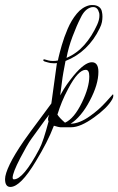

<svg xmlns="http://www.w3.org/2000/svg" viewBox="-122 -482 468 759"><path d="M-81 257Q-102 257 -102 226Q-102 206 -83.5 167.5Q-65 129 -27 74Q-1 37 27 0Q55 -37 81 -73L103 -233Q101 -232 96 -232Q91 -232 89 -232Q77 -232 68 -235Q59 -238 54 -239Q49 -242 49 -243Q49 -249 55 -247Q61 -245 69.5 -243Q78 -241 88 -241Q93 -241 98 -241.5Q103 -242 107 -243L109 -253Q113 -271 122 -302.5Q131 -334 145.5 -368Q160 -402 181.5 -428Q203 -454 231 -461Q234 -462 238 -462Q242 -462 245 -462Q259 -462 269 -455Q279 -448 281 -435Q282 -431 282.5 -426Q283 -421 283 -416Q283 -406 281 -395Q279 -384 272 -370Q250 -324 215.5 -291Q181 -258 137 -241Q132 -215 128.5 -195.5Q125 -176 122.5 -155Q120 -134 116 -105Q130 -131 143 -149Q156 -167 169 -183Q213 -236 241 -236Q267 -236 267 -198Q267 -173 258.5 -144.5Q250 -116 233 -84Q217 -53 197 -29Q177 -5 157 7Q192 7 235 -24Q269 -48 297 -79L324 -109Q326 -109 326 -104Q326 -97 322 -90Q312 -72 293 -53.5Q274 -35 250 -18Q196 21 160 21H116Q111 21 91 15Q78 49 60.5 83Q43 117 20 155Q-41 257 -81 257ZM141 -253Q182 -271 211.5 -304.5Q241 -338 262 -384Q271 -404 271 -420Q271 -428 270 -431Q264 -454 247 -454Q241 -454 238 -453Q213 -446 197 -412Q181 -381 164.5 -337Q148 -293 141 -253ZM135 3Q171 -13 202 -77Q231 -137 231 -180Q231 -206 217 -206Q187 -206 148 -132Q133 -104 123 -79.5Q113 -55 105 -29Q113 -16 135 3ZM-67 227Q-30 227 33 108Q42 91 51 63.5Q60 36 70 -2Q68 -6 68 -10Q68 -20 73 -28Q72 -29 57.5 -9.5Q43 10 2 67Q-6 78 -17.5 98Q-29 118 -42 143Q-72 201 -72 220Q-72 227 -67 227Z"/></svg>

Font: Corinthia
Style: Regular
Weight: 400
Designer: Robert E. Leuschke
Foundry: Robert E. Leuschke
Version: Version 1.013; ttfautohint (v1.8.3)